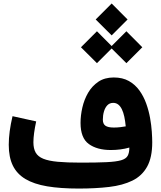

<svg xmlns="http://www.w3.org/2000/svg" viewBox="-20 -1094 934 1114"><path d="M730.5 -237.8Q730.5 -207.5 720.7 -189.9Q710.9 -172.4 682.4 -164.1Q653.8 -155.8 597.7 -153.1Q541.5 -150.4 449.2 -150.4Q369.1 -150.4 315.7 -155.3Q262.2 -160.2 231.2 -172.9Q200.2 -185.5 187 -208.7Q173.8 -231.9 173.8 -268.6Q173.8 -292.5 178 -323.2Q182.1 -354 189.9 -389.6L52.7 -419.9Q30.8 -327.6 30.8 -253.9Q30.8 -182.1 54.4 -133.5Q78.1 -85 127.4 -55.4Q176.8 -25.9 253.7 -12.9Q330.6 0 437 0Q534.7 0 613.3 -9.3Q691.9 -18.6 747.8 -45.9Q803.7 -73.2 833.5 -126.7Q863.3 -180.2 863.3 -268.6Q863.3 -293 860.8 -329.8Q858.4 -366.7 850.8 -409.2Q843.3 -451.7 828.4 -493.2Q813.5 -534.7 789.1 -568.8Q764.6 -603 728 -623.8Q691.4 -644.5 640.1 -644.5Q587.4 -644.5 550.8 -619.9Q514.2 -595.2 491.2 -555.7Q468.3 -516.1 457.8 -470Q447.3 -423.8 447.3 -380.9Q447.3 -293 495.4 -258.3Q543.5 -223.6 623 -223.6Q651.9 -223.6 678.5 -227.1Q705.1 -230.5 730.5 -237.8ZM709.5 -360.8Q696.3 -358.4 678 -356.2Q659.7 -354 640.6 -354Q606.9 -354 591.8 -364.5Q576.7 -375 576.7 -399.9Q576.7 -425.3 583.3 -447.5Q589.8 -469.7 603 -483.4Q616.2 -497.1 636.7 -497.1Q653.8 -497.1 666 -487.5Q678.2 -478 687 -460.2Q695.8 -442.4 701.2 -417.2Q706.5 -392.1 709.5 -360.8ZM449.7 -819.8 542.5 -727.5 634.8 -819.8 542.5 -912.6ZM620.6 -819.8 713.4 -727.5 805.7 -819.8 713.4 -912.6ZM535.2 -981 627.9 -888.7 720.2 -981 627.9 -1073.7Z"/></svg>

Font: Estedad-FD-VF Thin
Style: Regular
Weight: 100
Designer: Amin Abedi
Version: Version 5.0